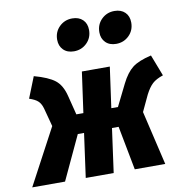

<svg xmlns="http://www.w3.org/2000/svg" viewBox="-112 -886 922 968"><g transform="rotate(-10 348.5 -402.0)"><path d="M722 -442Q686 -430 667 -412.5Q648 -395 630 -360L591 -277L656 0H500L457 -225H423L392 0H249L280 -225H248L143 0H-25L128 -287L103 -381Q96 -406 82 -419.5Q68 -433 37 -443L80 -551Q153 -531 186 -505Q219 -479 233 -423L258 -324H294L323 -532H466L437 -324H471L526 -435Q552 -487 583.5 -511.5Q615 -536 680 -551ZM228 -711Q228 -751 255 -777.5Q282 -804 321 -804Q355 -804 375 -784.5Q395 -765 395 -732Q395 -692 368 -665.5Q341 -639 302 -639Q268 -639 248 -659Q228 -679 228 -711ZM444 -711Q444 -751 471 -777.5Q498 -804 537 -804Q571 -804 591 -784.5Q611 -765 611 -732Q611 -692 584 -665.5Q557 -639 518 -639Q484 -639 464 -659Q444 -679 444 -711Z"/></g></svg>

Font: Fira Sans Condensed ExtraBold
Style: Italic
Weight: 800
Width: 3
Italic angle: -8°
Designer: bBox Type GmbH & Carrois Corporate GbR & Edenspiekermann AG
Foundry: bBox Type GmbH & Carrois Corporate GbR & Edenspiekermann AG
Version: Version 4.301